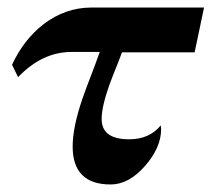

<svg xmlns="http://www.w3.org/2000/svg" viewBox="-20 -474 562 510"><path d="M522 -454 497 -335H304Q296 -313 287 -291Q278 -269 270 -247Q250 -190 250 -158Q250 -104 323 -104Q377 -104 407 -141L408 -131Q408 -82 365 -33Q322 16 274 16Q173 16 173 -85Q173 -136 199 -212Q210 -243 222 -274Q234 -305 245 -336H170Q92 -336 28 -269L12 -302Q43 -369 96 -410Q154 -454 223 -454Z"/></svg>

Font: GFS Didot
Style: Bold Italic
Weight: 700
Italic angle: -12°
Designer: Designed by Takis Katsoulidis and George D. Matthiopoulos.
Foundry: Designed by Takis Katsoulidis and George D. Matthiopoulos.
Version: Version 1.0